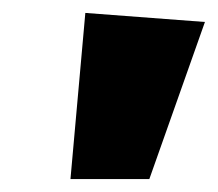

<svg xmlns="http://www.w3.org/2000/svg" viewBox="-20 -873 337 297"><path d="M297 -839 211 -596H89L112 -853Z"/></svg>

Font: FiraGO Heavy
Style: Italic
Weight: 900
Italic angle: -8°
Designer: bBox Type GmbH
Foundry: bBox Type GmbH
Version: Version 1.001